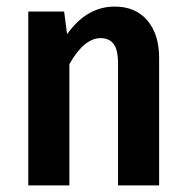

<svg xmlns="http://www.w3.org/2000/svg" viewBox="-20 -564 565 584"><path d="M329 -544Q392 -544 428 -502Q464 -460 464 -388V0H339V-371Q339 -413 325.5 -430.5Q312 -448 286 -448Q236 -448 191 -369V0H66V-529H175L184 -460Q244 -544 329 -544Z"/></svg>

Font: Fira Sans Condensed Medium
Style: Regular
Weight: 500
Width: 3
Designer: Carrois Corporate & Edenspiekermann AG
Foundry: Carrois Corporate GbR & Edenspiekermann AG
Version: Version 4.203;PS 004.203;hotconv 1.0.88;makeotf.lib2.5.64775